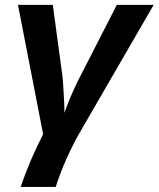

<svg xmlns="http://www.w3.org/2000/svg" viewBox="-20 -548 641 776"><path d="M310.5 -26.4Q244.6 85.9 205.1 207.5H63.5Q99.6 100.6 154.3 -5.4L52.7 -528.3H193.4L231.4 -247.6Q233.9 -229 235.8 -197.5Q237.8 -166 239.3 -136.2Q240.7 -106.4 240.7 -91.8Q248.5 -116.2 261.7 -147.9Q274.9 -179.7 293.5 -218.3L452.1 -528.3H601.1Z"/></svg>

Font: Arimo
Style: Italic
Weight: 400
Italic angle: -12°
Designer: Steve Matteson
Foundry: Monotype Imaging Inc.
Version: Version 1.33